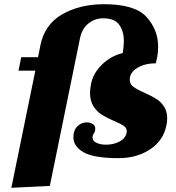

<svg xmlns="http://www.w3.org/2000/svg" viewBox="-20 -742 838 913"><path d="M667 -301Q702 -285 723 -272Q744 -259 759.5 -236Q775 -213 775 -179Q775 -161 771 -145Q757 -74 694 -32Q631 10 544 10Q426 10 377.5 -18Q329 -46 329 -89Q329 -123 348 -141.5Q367 -160 393 -160Q410 -160 421.5 -152Q433 -144 433 -130Q433 -116 426 -107Q420 -99 420 -88Q420 -72 438.5 -63Q457 -54 485 -54Q519 -54 547.5 -68.5Q576 -83 582 -110Q586 -130 571 -141.5Q556 -153 522 -167Q487 -182 464 -196.5Q441 -211 424.5 -236.5Q408 -262 408 -301Q408 -318 413 -343Q423 -394 465 -435Q507 -476 564 -490Q569 -528 569 -547Q569 -593 547 -624Q525 -655 470 -655Q431 -655 400 -630Q369 -605 360 -558L217 142L34 151L148 -406H68L81 -470H161L172 -526Q192 -626 276 -674Q360 -722 475 -722Q622 -722 677 -661Q732 -600 732 -520Q732 -495 728 -473L721 -441Q670 -441 633.5 -419.5Q597 -398 597 -363Q597 -342 614.5 -329Q632 -316 667 -301Z"/></svg>

Font: Taviraj ExtraBold
Style: Italic
Weight: 800
Italic angle: -12°
Designer: Katatrad Team
Foundry: CadsonDemak
Version: Version 1.001